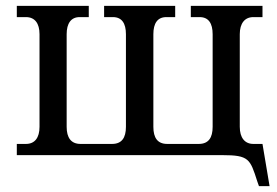

<svg xmlns="http://www.w3.org/2000/svg" viewBox="-20 -526 938 651"><path d="M206 -96V-410C206 -447 221 -468 250 -468H281V-506H37V-468H68C98 -468 114 -447 114 -410V-96C114 -59 98 -38 68 -38H37V0H734C824 0 828 13 852 88L858 105H894L870 -38H839C810 -38 793 -59 793 -96V-410C793 -447 810 -468 839 -468H870V-506H627V-468H657C687 -468 701 -447 701 -410V-96C701 -59 687 -38 654 -38H547C514 -38 500 -59 500 -96V-410C500 -447 514 -468 544 -468H574V-506H333V-468H363C393 -468 407 -447 407 -410V-96C407 -59 393 -38 360 -38H253C221 -38 206 -59 206 -96Z"/></svg>

Font: LT Superior Serif Medium
Style: Regular
Weight: 500
Designer: Daniel Lyons
Foundry: LyonsType
Version: Version 2.120;FEAKit 1.0